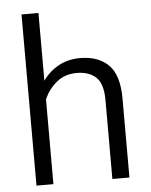

<svg xmlns="http://www.w3.org/2000/svg" viewBox="-53 -794 657 838"><g transform="rotate(-5 275.0 -375.0)"><path d="M147 -750V-453.1Q174.8 -492.7 216.6 -515.4Q258.3 -538.1 310.5 -538.1Q389.2 -538.1 434.6 -493.9Q480 -449.7 480 -345.2V0H405.3V-345.7Q405.3 -417.5 374.8 -446Q344.2 -474.6 290 -474.6Q237.8 -474.6 201.4 -444.3Q165 -414.1 147 -371.1V0H72.8V-750Z"/></g></svg>

Font: Vazirmatn RD UI Light
Style: Regular
Weight: 300
Designer: Saber Rastikerdar
Foundry: Saber Rastikerdar
Version: Version 33.003